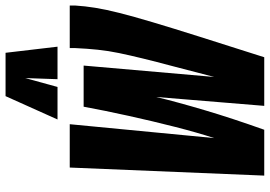

<svg xmlns="http://www.w3.org/2000/svg" viewBox="-160 -811 971 691"><g transform="rotate(-90 325.5 -465.5)"><path d="M465 0H290L322 -389Q304 -314 274.5 -214.5Q245 -115 204 0H39L68 -700H224L174 -180Q194 -241 214.5 -321.5Q235 -402 254 -488Q273 -574 287 -650H435L394 -180Q416 -266 432.5 -328Q449 -390 460.5 -437Q472 -484 480 -522.5Q488 -561 492 -599Q496 -637 498 -681Q498 -686 498 -690.5Q498 -695 498 -700H651Q651 -695 651 -690Q651 -685 651 -679Q649 -646 643 -608.5Q637 -571 624.5 -521.5Q612 -472 591 -401.5Q570 -331 539 -233Q508 -135 465 0ZM241 -744 325 -931H481L503 -744H386L390 -860L358 -744Z"/></g></svg>

Font: Georama ExtraCondensed ExtraBold
Style: Italic
Weight: 800
Width: 2
Italic angle: -9°
Designer: Jean-Baptiste Levee
Foundry: Production Type
Version: Version 1.000